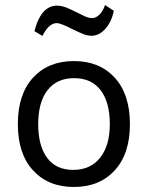

<svg xmlns="http://www.w3.org/2000/svg" viewBox="-20 -733 587 764"><path d="M51 -239Q51 -121 111.5 -55Q172 11 274 11Q376 11 436.5 -55Q497 -121 497 -239Q497 -358 436.5 -424Q376 -490 274 -490Q172 -490 111.5 -424Q51 -358 51 -239ZM132 -239Q132 -326 169 -374Q206 -422 275 -422Q344 -422 380.5 -374Q417 -326 417 -239Q417 -154 378.5 -105.5Q340 -57 271 -57Q203 -57 167.5 -105Q132 -153 132 -239ZM206 -641Q174 -641 149 -590L117 -609Q153 -749 260 -696L320 -667Q334 -661 347 -661Q361 -661 375 -674Q389 -687 398 -713L433 -690Q423 -643 397 -616Q363 -579 315 -596Q297 -603 268 -617Q222 -641 206 -641Z"/></svg>

Font: Karla Neue
Style: Regular
Weight: 400
Designer: Jonathan Pinhorn
Foundry: PYRS Fontlab Ltd. / Made with FontLab
Version: Version 1.000;PS 001.001;hotconv 1.0.56